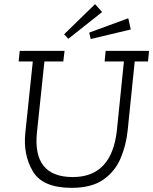

<svg xmlns="http://www.w3.org/2000/svg" viewBox="-20 -895 738 925"><path d="M472 -837 309 -708 289 -730 438 -875ZM610 -753 417 -707 410 -738 598 -807ZM489 -650H698L693 -599H629L595 -266Q588 -197 561.5 -133.5Q535 -70 478.5 -30Q422 10 325 10Q185 10 138 -70Q91 -150 102 -255L138 -599H70L75 -650H291L285 -599H194L158 -257Q136 -42 331 -42Q518 -42 543 -266L577 -599H484Z"/></svg>

Font: Zilla Slab Light
Style: Italic
Weight: 300
Italic angle: -6°
Designer: Typotheque.com
Foundry: Typotheque type foundry
Version: Version 1.1; 2017; ttfautohint (v1.6)